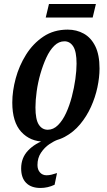

<svg xmlns="http://www.w3.org/2000/svg" viewBox="-20 -693 533 953"><path d="M201 10Q130 10 85.5 -38.5Q41 -87 41 -184Q41 -241 58 -304Q75 -367 109.5 -422Q144 -477 195.5 -511.5Q247 -546 316 -546Q360 -546 396 -526Q432 -506 453 -463.5Q474 -421 474 -353Q474 -309 463.5 -259.5Q453 -210 431.5 -162.5Q410 -115 377.5 -76Q345 -37 301 -13.5Q257 10 201 10ZM217 -49Q245 -49 268 -72Q291 -95 308 -132Q325 -169 336.5 -213Q348 -257 354 -300Q360 -343 360 -377Q360 -437 343.5 -462.5Q327 -488 300 -488Q272 -488 249.5 -466Q227 -444 210 -407Q193 -370 180.5 -326.5Q168 -283 162 -239Q156 -195 156 -160Q156 -100 172.5 -74.5Q189 -49 217 -49ZM181 240Q135 240 110 215Q85 190 85 143Q85 90 119.5 54Q154 18 208 0H268Q248 7 224.5 23Q201 39 183.5 65Q166 91 166 126Q166 149 178.5 163Q191 177 211 177Q223 177 235.5 174Q248 171 263 166L251 224Q217 240 181 240ZM207 -606 223 -673H456L440 -606Z"/></svg>

Font: Noto Serif ExtraCondensed SemiBold
Style: Italic
Weight: 600
Width: 2
Italic angle: -12°
Designer: Monotype Design Team
Foundry: Monotype Imaging Inc.
Version: Version 2.013